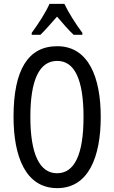

<svg xmlns="http://www.w3.org/2000/svg" viewBox="-20 -963 590 993"><path d="M313 -943H236C217 -900 180 -842 144 -793V-783H189C213 -806 244 -842 275 -877C305 -842 333 -809 361 -783H406V-793C373 -837 334 -898 313 -943ZM501 -358C501 -563 438 -724 276 -724C126 -724 50 -603 50 -359C50 -156 111 10 276 10C438 10 501 -152 501 -358ZM137 -358C137 -549 183 -648 276 -648C366 -648 412 -551 412 -358C412 -163 365 -67 275 -67C185 -67 137 -166 137 -358Z"/></svg>

Font: Noto Sans Arabic ExtCond
Style: Regular
Weight: 400
Width: 2
Designer: Monotype Design Team, Nadine Chahine, Nizar Qandah and Khaled Hosny
Foundry: Monotype Imaging Inc.
Version: Version 2.012